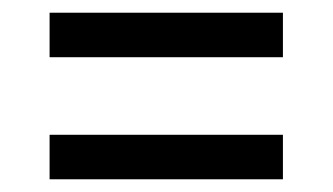

<svg xmlns="http://www.w3.org/2000/svg" viewBox="-20 -473 524 302"><path d="M58 -453H425V-383H58ZM58 -261H425V-191H58Z"/></svg>

Font: Noto Sans Bengali UI Condensed
Style: Regular
Weight: 400
Width: 3
Designer: Jelle Bosma - Monotype Design Team
Foundry: Monotype Imaging Inc.
Version: Version 2.003